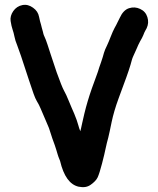

<svg xmlns="http://www.w3.org/2000/svg" viewBox="-20 -727 657 796"><path d="M73 -706C57 -703 44 -694 35 -681C26 -668 22 -654 24 -640C26 -626 29 -614 32 -605C35 -596 38 -586 40 -575C42 -564 46 -552 51 -540C56 -528 73 -479 100 -395C115 -349 125 -320 132 -309C139 -298 144 -287 148 -278C152 -269 156 -259 160 -250C164 -241 168 -231 172 -222C176 -213 180 -204 183 -196L197 -153C205 -131 211 -115 213 -107L219 -87C221 -80 223 -75 225 -70C227 -65 228 -62 229 -60C244 4 270 39 306 47C326 51 342 49 356 39C370 29 380 19 385 8C390 -3 396 -22 403 -49C410 -76 415 -97 418 -112C421 -127 425 -142 429 -157C433 -172 437 -194 443 -222C449 -250 458 -282 472 -320C486 -358 497 -387 504 -407C511 -427 517 -444 521 -458C525 -472 528 -485 532 -493C536 -501 541 -512 546 -524C551 -536 556 -547 561 -556C566 -565 571 -573 574 -581C577 -589 580 -596 583 -601L588 -610C595 -625 596 -640 591 -656C586 -672 576 -683 561 -690C546 -697 531 -698 515 -693C499 -688 486 -674 477 -654L467 -634C464 -627 460 -620 455 -611C450 -602 445 -590 439 -575C433 -560 428 -547 423 -537C418 -527 414 -518 411 -508C408 -498 405 -485 399 -469C393 -453 389 -440 386 -430C383 -420 374 -398 361 -361C348 -324 338 -290 330 -257C322 -224 318 -203 316 -195C314 -187 313 -184 313 -183C310 -190 307 -199 304 -210C301 -221 296 -236 288 -255C280 -274 272 -291 265 -309C258 -327 251 -341 245 -352C239 -363 229 -388 215 -427L190 -502C186 -514 182 -527 177 -542C172 -557 168 -568 164 -576C160 -584 159 -591 158 -595L153 -613C151 -621 149 -630 146 -639L142 -657C139 -673 131 -685 117 -695C103 -705 89 -709 73 -706Z"/></svg>

Font: AppleStorm
Style: Xbd
Weight: 800
Foundry: Cannot Into Space Fonts
Version: Version 1.01